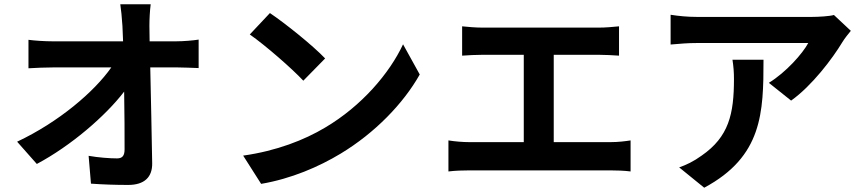

<svg xmlns="http://www.w3.org/2000/svg" viewBox="-20 -821 4040 897"><path d="M684 -801H542C546 -775 549 -743 552 -700C553 -678 554 -654 555 -628H224C190 -628 142 -631 113 -635V-502C148 -504 191 -506 227 -506H500C420 -392 255 -251 60 -159L152 -55C310 -139 472 -278 560 -393C562 -290 562 -190 562 -123C562 -94 552 -81 527 -81C493 -81 439 -85 394 -93L405 37C462 41 518 43 579 43C655 43 692 6 691 -58C689 -193 685 -360 682 -506H811C838 -506 876 -504 908 -503V-636C884 -632 837 -628 804 -628H679C679 -654 678 -678 678 -700C678 -731 680 -770 684 -801Z M1241 -760 1147 -660C1220 -609 1345 -500 1397 -444L1499 -548C1441 -609 1311 -713 1241 -760ZM1116 -94 1200 38C1341 14 1470 -42 1571 -103C1732 -200 1865 -338 1941 -473L1863 -614C1800 -479 1670 -326 1499 -225C1402 -167 1272 -116 1116 -94Z M2139 -698V-561C2164 -563 2207 -565 2234 -565H2427V-157H2173C2142 -157 2106 -160 2075 -165V-20C2108 -24 2143 -25 2173 -25H2832C2855 -25 2897 -24 2926 -20V-165C2900 -161 2868 -157 2832 -157H2567V-565H2778C2807 -565 2842 -563 2872 -561V-698C2843 -695 2808 -692 2778 -692H2234C2206 -692 2165 -695 2139 -698Z M3955 -677 3876 -751C3857 -745 3802 -742 3774 -742H3235C3193 -742 3151 -746 3113 -752V-613C3160 -617 3193 -620 3235 -620H3756C3730 -571 3652 -483 3572 -434L3676 -351C3774 -421 3869 -547 3916 -625C3925 -640 3944 -664 3955 -677ZM3547 -542H3402C3407 -510 3409 -483 3409 -452C3409 -288 3385 -182 3258 -94C3221 -67 3185 -50 3153 -39L3270 56C3542 -90 3547 -294 3547 -542Z"/></svg>

Font: Noto Sans HK
Style: Bold
Weight: 700
Designer: Ryoko NISHIZUKA 西塚涼子 (kana, bopomofo & ideographs); Paul D. Hunt (Latin, Greek & Cyrillic); Sandoll Communications 산돌커뮤니
Foundry: Adobe
Version: Version 2.002;hotconv 1.0.116;makeotfexe 2.5.65601